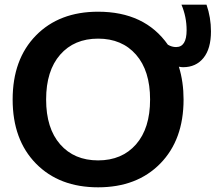

<svg xmlns="http://www.w3.org/2000/svg" viewBox="-20 -790 921 820"><path d="M237 -173.5Q297 -105 399 -105Q501 -105 561 -173.5Q621 -242 621 -365Q621 -488 561 -556.5Q501 -625 399 -625Q297 -625 237 -556.5Q177 -488 177 -365Q177 -242 237 -173.5ZM399 -740Q598 -740 697 -599Q714 -589 732 -589Q777 -589 777 -661Q777 -718 755 -770H862Q881 -715 881 -656Q881 -582 849 -542.5Q817 -503 762 -503Q756 -503 744 -505Q764 -440 764 -365Q764 -193 664.5 -91.5Q565 10 399 10Q233 10 133.5 -91.5Q34 -193 34 -365Q34 -537 133.5 -638.5Q233 -740 399 -740Z"/></svg>

Font: M PLUS 1p
Style: Bold
Weight: 700
Version: Version 1.062